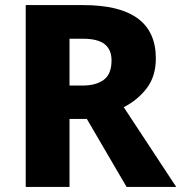

<svg xmlns="http://www.w3.org/2000/svg" viewBox="-20 -734 712 754"><path d="M307 -714Q592 -714 592 -505Q592 -435 557 -388.5Q522 -342 466 -313L672 0H477L321 -267H253V0H81V-714ZM304 -582H253V-398H303Q357 -398 387.5 -420.5Q418 -443 418 -497Q418 -539 391 -560.5Q364 -582 304 -582Z"/></svg>

Font: Noto Sans Georgian ExtraBold
Style: Regular
Weight: 800
Designer: Monotype Design Team, Akaki Razmadze
Foundry: Google LLC
Version: Version 2.005; ttfautohint (v1.8.4.7-5d5b)